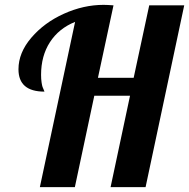

<svg xmlns="http://www.w3.org/2000/svg" viewBox="-20 -770 778 790"><path d="M56 -485Q56 -553 109 -615Q162 -677 243 -713.5Q324 -750 406 -750Q421 -750 447 -748L383 -450H530L594 -748H738L579 0H435L515 -376H368L288 0H144L289 -680Q222 -653 185.5 -596.5Q149 -540 149 -462Q149 -445 151 -431.5Q153 -418 155 -412.5Q157 -407 160 -400.5Q163 -394 163 -393Q56 -393 56 -485Z"/></svg>

Font: Lobster Two
Style: Bold Italic
Weight: 700
Designer: Pablo Impallari
Foundry: Pablo Impallari. www.impallari.com
Version: Version 1.006